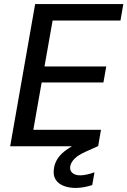

<svg xmlns="http://www.w3.org/2000/svg" viewBox="-20 -720 627 945"><path d="M30 0 153 -700H587L573 -619H239L199 -393H503L489 -314H185L144 -81H477L463 0ZM352 205Q319 205 292.5 194.5Q266 184 253 162.5Q240 141 246 106Q250 81 265.5 58Q281 35 312.5 13.5Q344 -8 394 -28L449 -50L463 -1L403 26Q365 43 347.5 60.5Q330 78 326 97Q322 118 335.5 130.5Q349 143 375 143Q389 143 407.5 139Q426 135 445 128L434 191Q415 197 394 201Q373 205 352 205Z"/></svg>

Font: DM Sans 11pt Medium
Style: Italic
Weight: 500
Italic angle: -10°
Version: Version 4.004;gftools[0.9.30]